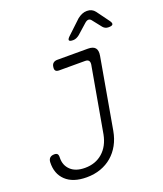

<svg xmlns="http://www.w3.org/2000/svg" viewBox="-170 -1060 1000 1179"><g transform="rotate(-20 330.0 -470.0)"><path d="M11 -154Q12 -172 22 -181.5Q32 -191 51 -191Q65 -191 71 -184Q77 -177 76 -158Q75 -110 107.5 -79Q140 -48 201 -48Q270 -48 316.5 -89Q363 -130 377 -203L453 -632Q455 -649 448 -657Q441 -665 425 -665H256Q239 -665 232.5 -673Q226 -681 229 -698Q231 -714 241 -722Q251 -730 267 -730H467Q501 -730 514.5 -713.5Q528 -697 522 -663L441 -203Q432 -153 410.5 -114Q389 -75 357 -47.5Q325 -20 283 -5Q241 10 191 10Q102 10 55 -34.5Q8 -79 11 -154ZM400 -810Q377 -810 374.5 -818.5Q372 -827 391 -844L477 -925Q492 -937 507.5 -943.5Q523 -950 540 -950Q557 -950 570 -943.5Q583 -937 592 -925L652 -843Q664 -826 659 -818Q654 -810 632 -810Q620 -810 611.5 -814Q603 -818 596 -826L551 -883Q542 -896 530.5 -896Q519 -896 505 -883L442 -827Q432 -819 421.5 -814.5Q411 -810 400 -810Z"/></g></svg>

Font: Maple Mono NL ExtraLight
Style: Italic
Weight: 275
Italic angle: -10°
Monospace: yes
Designer: subframe7536
Version: Version 7.000